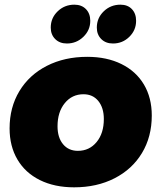

<svg xmlns="http://www.w3.org/2000/svg" viewBox="-20 -794 689 821"><path d="M366 -705Q366 -665 336.5 -636.5Q307 -608 266 -608Q235 -608 216 -627Q197 -646 197 -676Q197 -717 226.5 -745.5Q256 -774 298 -774Q329 -774 347.5 -755Q366 -736 366 -705ZM562 -705Q562 -665 533 -636.5Q504 -608 463 -608Q432 -608 413 -627Q394 -646 394 -676Q394 -717 423.5 -745.5Q453 -774 495 -774Q526 -774 544 -755Q562 -736 562 -705ZM629 -300Q629 -209 587 -139.5Q545 -70 469.5 -31.5Q394 7 297 7Q213 7 150.5 -24Q88 -55 54.5 -112Q21 -169 21 -245Q21 -335 63 -404.5Q105 -474 180.5 -512.5Q256 -551 353 -551Q437 -551 499.5 -520Q562 -489 595.5 -432.5Q629 -376 629 -300ZM226 -254Q226 -206 249.5 -177.5Q273 -149 313 -149Q362 -149 393 -186.5Q424 -224 424 -285Q424 -333 400.5 -362Q377 -391 337 -391Q288 -391 257 -353Q226 -315 226 -254Z"/></svg>

Font: TypoPRO Montserrat
Style: Italic
Weight: 800
Italic angle: -11.3°
Designer: Julieta Ulanovsky
Foundry: Julieta Ulanovsky
Version: Version 6.001